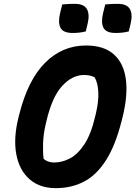

<svg xmlns="http://www.w3.org/2000/svg" viewBox="-20 -956 703 996"><path d="M426 -720Q519 -720 570.5 -674Q622 -628 633 -544Q644 -460 615 -345L611 -329Q579 -202 530 -125Q481 -48 416 -14Q351 20 269 20Q186 20 133 -26.5Q80 -73 64.5 -156Q49 -239 76 -347L80 -363Q125 -542 214.5 -631Q304 -720 426 -720ZM217 -311Q205 -260 203.5 -214Q202 -168 206 -133Q216 -123 230.5 -118Q245 -113 260 -113Q302 -113 342.5 -134Q383 -155 418 -208Q453 -261 475 -357L478 -370Q492 -429 490 -477Q488 -525 471 -555Q459 -561 446 -564Q433 -567 416 -567Q354 -567 301.5 -509Q249 -451 220 -324ZM303 -933Q320 -935 337.5 -935.5Q355 -936 368 -936Q415 -936 430.5 -909.5Q446 -883 435 -835L425 -793Q409 -789 393 -787Q377 -785 357 -785Q307 -785 293.5 -812.5Q280 -840 292 -889ZM526 -933Q543 -935 560.5 -935.5Q578 -936 591 -936Q638 -936 653.5 -909.5Q669 -883 658 -835L648 -793Q632 -789 616 -787Q600 -785 580 -785Q530 -785 516.5 -812.5Q503 -840 515 -889Z"/></svg>

Font: Recursive Sn Csl St XBd
Style: Italic
Weight: 800
Italic angle: -15°
Version: Version 1.079;hotconv 1.0.112;makeotfexe 2.5.65598; ttfautoh